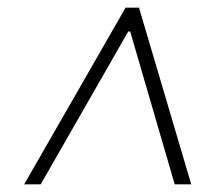

<svg xmlns="http://www.w3.org/2000/svg" viewBox="-20 -728 557 500"><path d="M478 -248H435L319 -646H314L86 -248H43L307 -708H342Z"/></svg>

Font: Brygada 1918 SemiBold
Style: Italic
Weight: 600
Italic angle: -8°
Designer: Mateusz Machalski | Borys Kosmynka | Przemek Hoffer
Foundry: NIEPODLEGLA 2018
Version: Version 3.006